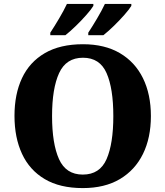

<svg xmlns="http://www.w3.org/2000/svg" viewBox="-20 -951 845 981"><path d="M403 10Q286 10 208.5 -36Q131 -82 92.5 -165Q54 -248 54 -359Q54 -470 92.5 -552Q131 -634 209 -679.5Q287 -725 404 -725Q515 -725 592.5 -679.5Q670 -634 710.5 -551.5Q751 -469 751 -358Q751 -247 710.5 -164.5Q670 -82 592.5 -36Q515 10 403 10ZM403 -59Q490 -59 524.5 -138Q559 -217 559 -358Q559 -499 524.5 -577.5Q490 -656 404 -656Q318 -656 282 -577.5Q246 -499 246 -358Q246 -217 281.5 -138Q317 -59 403 -59ZM431 -784Q452 -816 476 -856.5Q500 -897 516 -931H651V-921Q641 -904 615.5 -875Q590 -846 560.5 -817.5Q531 -789 508 -771H431ZM237 -784Q258 -816 282 -856.5Q306 -897 322 -931H457V-921Q447 -904 421.5 -875Q396 -846 366.5 -817.5Q337 -789 314 -771H237Z"/></svg>

Font: Noto Serif ExtraBold
Style: Regular
Weight: 800
Designer: Monotype Design Team
Foundry: Monotype Imaging Inc.
Version: Version 2.014